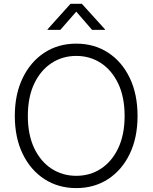

<svg xmlns="http://www.w3.org/2000/svg" viewBox="-20 -963 789 993"><path d="M374.5 9.8Q281.7 9.8 210 -36.6Q138.2 -83 97.4 -167Q56.6 -251 56.6 -363.3Q56.6 -476.1 97.7 -560.3Q138.7 -644.5 210.2 -690.9Q281.7 -737.3 374.5 -737.3Q467.3 -737.3 538.8 -690.9Q610.4 -644.5 650.9 -560.3Q691.4 -476.1 691.4 -363.3Q691.4 -251 650.9 -167Q610.4 -83 538.8 -36.6Q467.3 9.8 374.5 9.8ZM374.5 -53.7Q445.8 -53.7 502.2 -90.6Q558.6 -127.4 591.6 -197Q624.5 -266.6 624.5 -363.3Q624.5 -460.9 591.6 -530.3Q558.6 -599.6 502.2 -636.7Q445.8 -673.8 374.5 -673.8Q303.2 -673.8 246.6 -636.7Q189.9 -599.6 157 -530.3Q124 -460.9 124 -363.3Q124 -266.6 156.7 -197.3Q189.5 -127.9 246.3 -90.8Q303.2 -53.7 374.5 -53.7ZM292 -808.6H226.1V-811.5L344.7 -943.4H403.3L522.9 -811.5V-808.6H456.1L374.5 -902.8Z"/></svg>

Font: Inter 20pt Light
Style: Regular
Weight: 300
Version: Version 4.001;git-66647c0bb